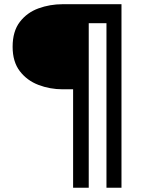

<svg xmlns="http://www.w3.org/2000/svg" viewBox="-20 -674 682 899"><path d="M322.3 205.1V-255.9H273.4Q213.9 -255.9 160.2 -276.4Q106.4 -296.9 72.8 -340.8Q39.1 -384.8 39.1 -455.1Q39.1 -527.3 72.8 -571.3Q106.4 -615.2 160.2 -634.8Q213.9 -654.3 273.4 -654.3H548.8V205.1H478.5V-565.4H395.5V205.1Z"/></svg>

Font: Sen
Style: Bold
Weight: 700
Designer: Kosal Sen, Philatype
Foundry: Philatype
Version: Version 2.000;gftools[0.9.31]